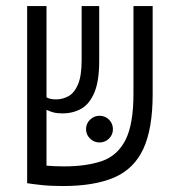

<svg xmlns="http://www.w3.org/2000/svg" viewBox="-20 -606 626 635"><path d="M187.5 9.3Q147.5 9.3 116.2 5.9Q85 2.4 70.3 0H69.8V-585.9H133.8V-284.2Q145 -277.3 165.5 -277.3Q187 -277.3 206.3 -287.8Q225.6 -298.3 237.8 -326.4Q250 -354.5 250 -407.2V-585.9H308.1V-404.3Q308.1 -337.4 292 -299.6Q275.9 -261.7 248.5 -246.3Q221.2 -231 186.5 -231Q168.9 -231 157.2 -234.1Q145.5 -237.3 133.8 -242.7V-58.1Q145.5 -57.1 160.2 -56.4Q174.8 -55.7 191.4 -55.7Q266.1 -55.7 317.4 -73.5Q368.7 -91.3 395 -143.1Q421.4 -194.8 421.4 -295.9V-585.9H484.9V-294.9Q484.9 -180.2 454.1 -113.8Q423.3 -47.4 357.7 -19Q292 9.3 187.5 9.3ZM309.1 -134.8Q291 -134.8 277.8 -147.7Q264.6 -160.6 264.6 -178.7Q264.6 -197.3 277.8 -210.2Q291 -223.1 309.1 -223.1Q327.6 -223.1 340.6 -210.2Q353.5 -197.3 353.5 -178.7Q353.5 -160.6 340.6 -147.7Q327.6 -134.8 309.1 -134.8Z"/></svg>

Font: Cascadia Mono PL Light
Style: Regular
Weight: 300
Monospace: yes
Designer: Aaron Bell
Foundry: Saja Typeworks
Version: Version 2404.023; ttfautohint (v1.8.4)